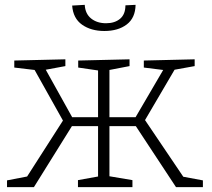

<svg xmlns="http://www.w3.org/2000/svg" viewBox="-20 -773 875 793"><path d="M579 -277 737 -43 818 -28V0H707L541 -252H432V-45L527 -29V0H302V-29L385 -44V-252H277L120 0H9V-28L92 -44L240 -275L123 -484L39 -494V-523L250 -528V-500L169 -485L278 -289H385V-482L303 -494V-523L515 -528V-500L432 -484V-289H540L654 -484L574 -494V-523L784 -528V-500L701 -485ZM278 -750 330 -753Q332 -716 356.5 -696.5Q381 -677 418 -677Q454 -677 476 -695.5Q498 -714 498 -751L540 -753Q539 -699 503.5 -672Q468 -645 411 -645Q356 -645 319 -671Q282 -697 278 -750Z"/></svg>

Font: Bitter Pro Light
Style: Regular
Weight: 300
Designer: Sol Matas, and Bitter project Authors
Foundry: Sol Matas
Version: Version 1.010